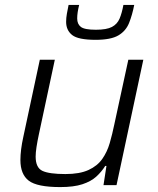

<svg xmlns="http://www.w3.org/2000/svg" viewBox="-20 -753 641 781"><path d="M225 8Q131 8 97 -18Q63 -44 63 -102Q63 -122 66 -146Q69 -170 75 -197L142 -510H203L138 -206Q132 -178 128.5 -155Q125 -132 125 -116Q125 -71 152.5 -58Q180 -45 246 -45Q304 -45 340 -61.5Q376 -78 396 -106.5Q416 -135 426.5 -171.5Q437 -208 445 -247L502 -510H563L454 0H401L413 -78H408Q393 -54 371.5 -34.5Q350 -15 315 -3.5Q280 8 225 8ZM369 -591Q298 -591 273.5 -610.5Q249 -630 249 -664Q249 -680 252 -697Q255 -714 259 -733H302Q298 -717 296 -703.5Q294 -690 294 -678Q294 -655 309 -643.5Q324 -632 370 -632Q414 -632 435.5 -643.5Q457 -655 466.5 -677.5Q476 -700 482 -733H526Q518 -692 505 -659.5Q492 -627 461.5 -609Q431 -591 369 -591Z"/></svg>

Font: Saira Light
Style: Italic
Weight: 300
Italic angle: -12°
Designer: Hector Gatti with collaboration of the Omnibus-Type team
Foundry: Omnibus-Type
Version: Version 1.100; ttfautohint (v1.8.3)